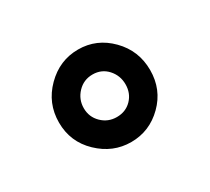

<svg xmlns="http://www.w3.org/2000/svg" viewBox="-68 -827 525 481"><g transform="rotate(-30 194.0 -587.0)"><path d="M61.5 -585.9Q61.5 -641.6 101.1 -681.2Q140.6 -720.7 194.3 -720.7Q247.6 -720.7 286.4 -681.4Q325.2 -642.1 325.2 -585.9Q325.2 -529.8 286.4 -491.5Q247.6 -453.1 194.3 -453.1Q141.6 -453.1 101.6 -491.5Q61.5 -529.8 61.5 -585.9ZM194.3 -525.4Q220.2 -525.4 237.1 -542.7Q253.9 -560.1 253.9 -585.9Q253.9 -611.3 237.1 -629.9Q220.2 -648.4 194.3 -648.4Q168.5 -648.4 150.9 -629.9Q133.3 -611.3 133.3 -585.9Q133.3 -560.5 151.1 -543Q168.9 -525.4 194.3 -525.4Z"/></g></svg>

Font: Vazir UI
Style: Bold-UI
Weight: 700
Designer: Saber Rastikerdar
Foundry: Saber Rastikerdar
Version: Version 30.1.0